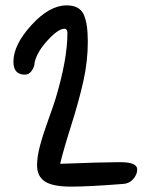

<svg xmlns="http://www.w3.org/2000/svg" viewBox="-20 -692 545 715"><path d="M307 -537Q307 -464 290.5 -390Q274 -316 245 -224.5Q216 -133 204 -82Q364 -88 417 -88H429Q491 -88 491 -61Q491 -42 476 -25Q461 -8 438 -7Q310 3 245 3Q177 3 147.5 -16Q118 -35 118 -77Q118 -109 129.5 -151.5Q141 -194 161 -249Q181 -304 188 -328Q231 -472 231 -568Q231 -585 220 -585Q197 -585 157.5 -542Q118 -499 109 -460Q109 -444 98.5 -429Q88 -414 73 -414Q30 -414 30 -462Q30 -525 97 -598.5Q164 -672 228 -672Q275 -672 291 -639.5Q307 -607 307 -537Z"/></svg>

Font: Because We Organize
Style: Regular
Weight: 400
Designer: Liz Wetzel, Aaron Williamson, Russ McMullin
Foundry: Red Hat
Version: Version 1.000